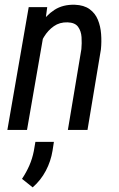

<svg xmlns="http://www.w3.org/2000/svg" viewBox="-20 -559 510 826"><path d="M167.5 -410.2 96.2 0H11.7L103.5 -528.3H183.1ZM128.4 -282.2 97.7 -283.7Q103 -325.2 116.5 -370.4Q129.9 -415.5 153.8 -454.1Q177.7 -492.7 214.1 -516.4Q250.5 -540 301.8 -538.6Q341.3 -537.1 365.5 -519.5Q389.6 -502 401.1 -473.9Q412.6 -445.8 415 -412.4Q417.5 -378.9 414.1 -346.2L356.4 0H272L330.1 -347.7Q332.5 -373 330.8 -399.2Q329.1 -425.3 315.9 -443.6Q302.7 -461.9 270.5 -462.9Q236.8 -463.9 211.7 -446.3Q186.5 -428.7 169.4 -400.6Q152.3 -372.6 142.3 -341.1Q132.3 -309.6 128.4 -282.2ZM211.9 51.3 206.1 88.9Q198.7 134.8 177.2 175.5Q155.8 216.3 120.6 247.1L74.7 210.4Q93.3 182.6 106.2 153.1Q119.1 123.5 125.5 90.8L132.3 51.3Z"/></svg>

Font: Roboto Condensed
Style: Italic
Weight: 400
Italic angle: -12°
Designer: Christian Robertson
Foundry: Google
Version: Version 3.0